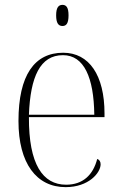

<svg xmlns="http://www.w3.org/2000/svg" viewBox="-20 -760 499 790"><path d="M237 -653C253 -653 262 -664 262 -697C262 -729 253 -740 237 -740C221 -740 211 -729 211 -697C211 -664 221 -653 237 -653ZM250 10C345 10 394 -49 394 -84C394 -95 389 -103 380 -106C363 -40 321 0 252 0C156 0 98 -84 99 -278H410V-293C410 -450 347 -543 240 -543C122 -543 56 -451 56 -262C56 -88 130 10 250 10ZM368 -288H99C105 -444 145 -533 239 -533C326 -533 366 -441 368 -288Z"/></svg>

Font: Noto Serif Display SemiCondensed ExtraLight
Style: Regular
Weight: 200
Width: 4
Designer: Monotype Design Team
Foundry: Monotype Imaging Inc.
Version: Version 2.009